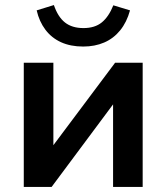

<svg xmlns="http://www.w3.org/2000/svg" viewBox="-20 -739 658 759"><path d="M74 0V-491H191V-137H170L435 -491H544V0H427V-356H449L184 0ZM309 -555Q259 -555 221.5 -572Q184 -589 159.5 -621.5Q135 -654 125 -698L193 -719Q209 -672 237 -650Q265 -628 310 -628Q355 -628 382.5 -650.5Q410 -673 428 -718L494 -698Q481 -651 455 -619Q429 -587 392 -571Q355 -555 309 -555Z"/></svg>

Font: Nunito Sans 11pt
Style: Bold
Weight: 700
Version: Version 3.101;gftools[0.9.27]